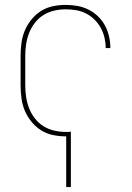

<svg xmlns="http://www.w3.org/2000/svg" viewBox="-20 -548 540 783"><path d="M250 215V8H247Q221 8 195 2.5Q169 -3 147 -17Q125 -31 108 -52Q91 -73 81 -97Q71 -121 67.5 -147.5Q64 -174 64 -200V-320Q64 -346 67.5 -372.5Q71 -399 81 -423Q91 -447 108 -468Q125 -489 147 -503Q169 -517 195 -522.5Q221 -528 247 -528Q271 -528 294.5 -524Q318 -520 339.5 -509.5Q361 -499 378.5 -482.5Q396 -466 407.5 -445Q419 -424 424.5 -400.5Q430 -377 430 -353V-352H411V-353Q411 -374 406 -395Q401 -416 390.5 -435Q380 -454 364.5 -469Q349 -484 330 -493.5Q311 -503 290 -506.5Q269 -510 247 -510Q224 -510 200.5 -504.5Q177 -499 157 -486.5Q137 -474 122 -454.5Q107 -435 98.5 -413Q90 -391 86.5 -367.5Q83 -344 83 -320V-200Q83 -176 86.5 -152.5Q90 -129 98.5 -107Q107 -85 122 -65.5Q137 -46 157 -33.5Q177 -21 200.5 -15.5Q224 -10 247 -10Q253 -10 258.5 -10Q264 -10 269 -11V215Z"/></svg>

Font: Iosevka SS18 Thin
Style: Regular
Weight: 100
Monospace: yes
Designer: Belleve Invis
Foundry: Belleve Invis
Version: Version 25.1.1; ttfautohint (v1.8.4)